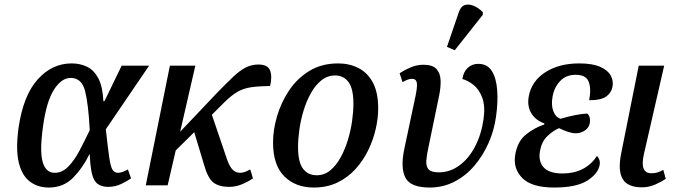

<svg xmlns="http://www.w3.org/2000/svg" viewBox="-20 -830 3049 860"><path d="M198 10Q149 10 113.5 -17Q78 -44 64 -102.5Q50 -161 63 -257Q84 -402 148.5 -474Q213 -546 301 -546Q339 -546 370 -531Q401 -516 420.5 -479Q440 -442 443 -377H448L525 -536H648L454 -251Q463 -169 469 -127Q475 -85 483.5 -70.5Q492 -56 509 -56Q519 -56 530.5 -60.5Q542 -65 553 -71L567 -31Q550 -19 523 -6Q496 7 465 7Q419 7 402 -24.5Q385 -56 382 -138H380Q350 -77 307 -33.5Q264 10 198 10ZM225 -56Q259 -56 286.5 -84.5Q314 -113 337 -157Q360 -201 382 -247Q376 -364 361 -422.5Q346 -481 297 -481Q255 -481 221.5 -428Q188 -375 173 -266Q157 -154 171 -105Q185 -56 225 -56Z M633 0 741 -536H855L787 -240L954 -416Q995 -458 1024.5 -486Q1054 -514 1080.5 -527.5Q1107 -541 1137 -541Q1179 -541 1189.5 -515Q1200 -489 1190 -445Q1137 -444 1103.5 -439Q1070 -434 1042.5 -418Q1015 -402 981 -368L929 -316L998 -113Q1010 -81 1023.5 -68.5Q1037 -56 1056 -56Q1066 -56 1076 -59.5Q1086 -63 1101 -71L1113 -31Q1091 -16 1063.5 -4.5Q1036 7 1006 7Q962 7 936.5 -12Q911 -31 894 -92L850 -238L767 -156L731 0Z M1385 10Q1304 10 1253.5 -40Q1203 -90 1203 -192Q1203 -248 1221 -309.5Q1239 -371 1275 -425Q1311 -479 1366 -512.5Q1421 -546 1495 -546Q1544 -546 1585 -525.5Q1626 -505 1650 -460.5Q1674 -416 1674 -344Q1674 -301 1663 -252.5Q1652 -204 1629.5 -157.5Q1607 -111 1572.5 -73Q1538 -35 1491.5 -12.5Q1445 10 1385 10ZM1398 -45Q1433 -45 1459.5 -67Q1486 -89 1505.5 -124.5Q1525 -160 1538 -202.5Q1551 -245 1557 -287.5Q1563 -330 1563 -365Q1563 -433 1541 -462.5Q1519 -492 1481 -492Q1447 -492 1420 -470.5Q1393 -449 1373 -413.5Q1353 -378 1340 -335.5Q1327 -293 1321 -250Q1315 -207 1315 -172Q1315 -103 1337.5 -74Q1360 -45 1398 -45Z M1905 10Q1819 10 1796 -34Q1773 -78 1791 -163L1841 -399Q1850 -442 1847 -459.5Q1844 -477 1825 -477Q1816 -477 1805.5 -473Q1795 -469 1783 -462L1770 -502Q1791 -516 1819 -528Q1847 -540 1877 -540Q1917 -540 1934.5 -521.5Q1952 -503 1953.5 -471Q1955 -439 1946 -397L1899 -170Q1891 -134 1889.5 -109Q1888 -84 1900 -71Q1912 -58 1946 -58Q1995 -58 2037 -88.5Q2079 -119 2107.5 -173Q2136 -227 2146 -297Q2154 -355 2140 -392.5Q2126 -430 2100.5 -450Q2075 -470 2051 -476Q2056 -509 2075.5 -526.5Q2095 -544 2122 -544Q2163 -544 2183 -512Q2203 -480 2207 -426.5Q2211 -373 2202 -309Q2194 -248 2169 -191Q2144 -134 2105.5 -88.5Q2067 -43 2016 -16.5Q1965 10 1905 10ZM2017 -605 1982 -620 2035 -775Q2044 -802 2062.5 -807.5Q2081 -813 2103 -803.5Q2125 -794 2143 -775L2142 -763Z M2462 10Q2361 10 2319 -33Q2277 -76 2288 -138Q2298 -197 2336 -227.5Q2374 -258 2417 -272L2419 -277Q2379 -291 2360 -322.5Q2341 -354 2348 -396Q2360 -466 2422 -506Q2484 -546 2574 -546Q2633 -546 2667.5 -531Q2702 -516 2715 -492.5Q2728 -469 2724 -444Q2719 -415 2695.5 -398Q2672 -381 2619 -381Q2629 -434 2616.5 -464.5Q2604 -495 2559 -495Q2515 -495 2488.5 -466.5Q2462 -438 2455 -397Q2448 -359 2458.5 -332Q2469 -305 2491 -298Q2524 -308 2557 -314.5Q2590 -321 2611 -321Q2626 -307 2622 -280Q2619 -259 2600.5 -246Q2582 -233 2558 -233Q2544 -233 2524 -239.5Q2504 -246 2484 -256Q2456 -244 2431 -219.5Q2406 -195 2399 -155Q2390 -108 2415 -80.5Q2440 -53 2500 -53Q2601 -53 2654 -131Q2661 -125 2664.5 -114.5Q2668 -104 2666 -91Q2659 -52 2610.5 -21Q2562 10 2462 10Z M2855 9Q2792 9 2769.5 -27.5Q2747 -64 2762 -141L2841 -536H2955L2864 -139Q2845 -54 2897 -54Q2913 -54 2924.5 -57.5Q2936 -61 2951 -69L2962 -29Q2943 -16 2915 -3.5Q2887 9 2855 9Z"/></svg>

Font: Noto Serif SemiCondensed Medium
Style: Italic
Weight: 500
Width: 4
Italic angle: -12°
Designer: Monotype Design Team
Foundry: Monotype Imaging Inc.
Version: Version 2.013